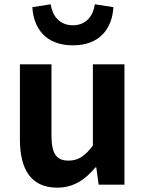

<svg xmlns="http://www.w3.org/2000/svg" viewBox="-20 -859 677 893"><path d="M246.4 13.8C322.5 13.8 376 -23.5 424.3 -80.6H427.9L438.9 0H558.8V-559.8H412V-182.1C374.3 -132.2 344.1 -112 298.6 -112C243.9 -112 219.4 -142.3 219.4 -228.7V-559.8H72.6V-210.6C72.6 -69.7 125.2 13.8 246.4 13.8ZM319 -648.1C446.4 -648.1 502.2 -729.1 507.3 -825.7L421.1 -839C413.7 -787.5 383 -741.5 319 -741.5C254.9 -741.5 223.3 -787.5 215.8 -839L130.5 -825.7C135.6 -729.1 191.4 -648.1 319 -648.1Z"/></svg>

Font: Source Han Sans JP VF
Style: Regular
Weight: 250
Designer: Ryoko NISHIZUKA 西塚涼子 (kana, bopomofo & ideographs); Paul D. Hunt (Latin, Greek & Cyrillic); Sandoll Communications 산돌커뮤니
Foundry: Adobe
Version: Version 2.004;hotconv 1.0.118;makeotfexe 2.5.65603